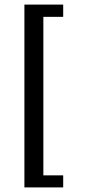

<svg xmlns="http://www.w3.org/2000/svg" viewBox="-20 -648 383 841"><path d="M86.9 172.9V-627.9H256.8V-574.2H169.9V120.1H256.8V172.9Z"/></svg>

Font: Padauk Book
Style: Regular
Weight: 400
Designer: Debbi Hosken, Becca Hirsbrunner Spalinger
Foundry: SIL International
Version: Version 5.000